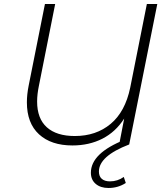

<svg xmlns="http://www.w3.org/2000/svg" viewBox="-20 -720 838 957"><path d="M764 -700 624 0H574L599 -129Q556 -62 490 -28.5Q424 5 341 5Q235 5 174.5 -50.5Q114 -106 114 -210Q114 -249 123 -294L204 -700H255L174 -293Q165 -250 165 -214Q165 -129 213.5 -85.5Q262 -42 353 -42Q459 -42 531.5 -102.5Q604 -163 629 -283L712 -700ZM433 141Q433 43 603 -24L624 0Q473 58 473 135Q473 159 487.5 171.5Q502 184 528 184Q566 184 597 162L607 192Q568 217 521 217Q481 217 457 196.5Q433 176 433 141Z"/></svg>

Font: Montserrat Alternates Light
Style: Italic
Weight: 300
Italic angle: -11.3°
Designer: Julieta Ulanovsky
Foundry: Julieta Ulanovsky
Version: Version 7.200